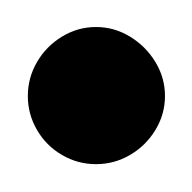

<svg xmlns="http://www.w3.org/2000/svg" viewBox="-20 -1120 140 140"><path d="M0.3 -1050Q0.3 -1036.7 7 -1025.2Q13.7 -1013.7 25.2 -1007Q36.7 -1000.3 50 -1000.3Q63.3 -1000.3 74.8 -1007Q86.3 -1013.7 93.3 -1025.2Q100.3 -1036.7 100.3 -1050Q100.3 -1063.3 93.3 -1074.8Q86.3 -1086.3 74.8 -1093.3Q63.3 -1100.3 50 -1100.3Q36.7 -1100.3 25.2 -1093.3Q13.7 -1086.3 7 -1074.8Q0.3 -1063.3 0.3 -1050Z"/></svg>

Font: Linefont Thin
Style: Regular
Weight: 100
Monospace: yes
Version: Version 3.002;gftools[0.9.33]